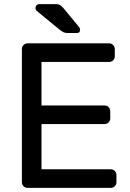

<svg xmlns="http://www.w3.org/2000/svg" viewBox="-20 -910 632 930"><path d="M181 -309H487Q498 -309 506 -317Q514 -325 514 -336V-372Q514 -383 506 -391Q498 -399 487 -399H181V-610H509Q520 -610 528 -618Q536 -626 536 -637V-673Q536 -684 528 -692Q520 -700 509 -700H113Q102 -700 94 -692Q86 -684 86 -673V-27Q86 -16 94 -8Q102 0 113 0H517Q528 0 536 -8Q544 -16 544 -27V-63Q544 -74 536 -82Q528 -90 517 -90H181ZM368 -766Q368 -750 352 -750H310Q296 -750 287.5 -754Q279 -758 268 -767L157 -858Q152 -863 152 -870Q152 -879 157 -884.5Q162 -890 171 -890H250Q262 -890 269 -886.5Q276 -883 287 -871L363 -779Q368 -774 368 -766Z"/></svg>

Font: Rubik
Style: Regular
Weight: 400
Designer: Hubert & Fischer
Foundry: Hubert & Fischer
Version: Version 1.100